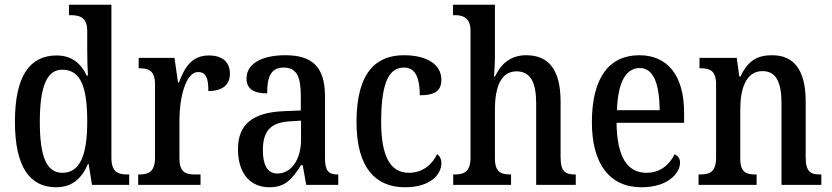

<svg xmlns="http://www.w3.org/2000/svg" viewBox="-20 -780 3508 810"><path d="M217 10C285 10 325 -28 351 -88H354L368 0H525V-44H517C477 -44 450 -55 450 -115V-760H271V-716H278C316 -716 348 -707 348 -649V-569C348 -533 349 -493 351 -461H346C322 -511 284 -546 219 -546C106 -546 43 -460 43 -267C43 -75 106 10 217 10ZM243 -51C175 -51 148 -122 148 -266C148 -408 175 -486 242 -486C323 -486 348 -408 348 -267C348 -130 320 -51 243 -51Z M563 0H826V-44H802C766 -44 737 -52 737 -111V-274C737 -361 761 -476 816 -476C849 -476 859 -451 859 -396C921 -396 950 -424 950 -469C950 -515 922 -546 861 -546C790 -546 759 -497 735 -432H731L716 -536H565V-492H568C606 -492 634 -483 634 -424V-116C634 -53 605 -44 566 -44H563Z M1116 10C1187 10 1213 -27 1250 -83H1257L1272 0H1407V-44H1404C1365 -44 1351 -60 1351 -116V-374C1351 -500 1295 -547 1184 -547C1089 -547 1020 -514 1020 -449C1020 -406 1049 -386 1107 -386C1107 -451 1120 -495 1177 -495C1237 -495 1249 -447 1249 -373V-314L1178 -311C1048 -306 984 -257 984 -151C984 -41 1042 10 1116 10ZM1150 -48C1108 -48 1089 -85 1089 -145C1089 -223 1117 -263 1202 -268L1250 -271V-191C1250 -108 1210 -48 1150 -48Z M1688 10C1799 10 1842 -46 1842 -91C1842 -110 1835 -122 1824 -130C1804 -87 1764 -51 1705 -51C1624 -51 1588 -125 1588 -266C1588 -443 1626 -495 1685 -495C1737 -495 1751 -442 1751 -378C1818 -378 1842 -399 1842 -444C1842 -508 1781 -547 1684 -547C1571 -547 1484 -480 1484 -265C1484 -68 1568 10 1688 10Z M1892 0H2136V-44H2134C2096 -44 2068 -52 2068 -111V-318C2068 -414 2094 -479 2159 -479C2220 -479 2242 -429 2242 -343V0H2409V-44H2407C2368 -44 2345 -53 2345 -116V-351C2345 -487 2294 -547 2200 -547C2130 -547 2091 -506 2068 -457H2064C2065 -467 2068 -509 2068 -545V-760H1891V-716H1899C1931 -716 1965 -707 1965 -650V-115C1965 -53 1935 -44 1898 -44H1892Z M2686 10C2799 10 2849 -50 2849 -94C2849 -112 2838 -124 2826 -129C2805 -87 2767 -51 2708 -51C2627 -51 2583 -116 2581 -262H2866V-305C2866 -463 2795 -547 2677 -547C2550 -547 2477 -452 2477 -264C2477 -90 2551 10 2686 10ZM2763 -315H2583C2586 -429 2619 -493 2679 -493C2739 -493 2762 -422 2763 -315Z M2927 0H3172V-44H3167C3129 -44 3103 -52 3103 -111V-318C3103 -402 3125 -480 3197 -480C3257 -480 3277 -428 3277 -343V0H3445V-44H3440C3402 -44 3379 -53 3379 -116V-351C3379 -487 3328 -547 3237 -547C3174 -547 3134 -523 3104 -457H3099L3088 -536H2931V-492H2936C2973 -492 3001 -483 3001 -425V-115C3001 -53 2972 -44 2933 -44H2927Z"/></svg>

Font: Noto Serif Sinhala Condensed Medium
Style: Regular
Weight: 500
Width: 3
Designer: Jelle Bosma - Monotype Design Team
Foundry: Monotype Imaging Inc.
Version: Version 2.007